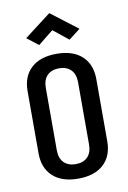

<svg xmlns="http://www.w3.org/2000/svg" viewBox="-82 -751 538 809"><g transform="rotate(-10 187.0 -347.0)"><path d="M122 -576 73 -614 187 -701 301 -614 252 -576 187 -628ZM40 -127V-393Q40 -456 78.5 -491.5Q117 -527 187 -527Q257 -527 295.5 -491.5Q334 -456 334 -393V-127Q334 -64 295.5 -28.5Q257 7 187 7Q117 7 78.5 -28.5Q40 -64 40 -127ZM256 -127V-393Q256 -428 237.5 -446.5Q219 -465 187 -465Q155 -465 136.5 -446.5Q118 -428 118 -393V-127Q118 -92 136.5 -73.5Q155 -55 187 -55Q219 -55 237.5 -73.5Q256 -92 256 -127Z"/></g></svg>

Font: Homenaje
Style: Regular
Weight: 400
Designer: Constanza Artigas Preller, Agustina Mingote
Foundry: Constanza Artigas Preller, Agustina Mingote
Version: Version 1.100